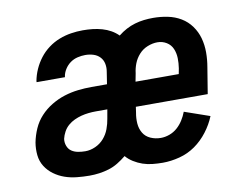

<svg xmlns="http://www.w3.org/2000/svg" viewBox="-64 -617 927 713"><g transform="rotate(-10 400.0 -260.0)"><path d="M496 8Q477 8 457.5 6Q438 4 420.5 -2Q403 -8 387 -18Q371 -28 360 -41Q344 -28 327.5 -18Q311 -8 293 -2.5Q275 3 256.5 5.5Q238 8 220 8Q196 8 172 5.5Q148 3 126.5 -4.5Q105 -12 86.5 -25.5Q68 -39 56 -58Q44 -77 41.5 -100.5Q39 -124 43 -148Q48 -174 59 -199Q70 -224 88.5 -244Q107 -264 131 -278.5Q155 -293 180.5 -301Q206 -309 232 -312Q258 -315 283 -315H342L349 -360Q352 -376 349 -391Q346 -406 336 -416.5Q326 -427 311.5 -431.5Q297 -436 281 -436Q267 -436 252 -432.5Q237 -429 224.5 -420Q212 -411 203.5 -397.5Q195 -384 193 -370V-368H86V-372Q90 -394 99.5 -415.5Q109 -437 123.5 -456Q138 -475 157.5 -489.5Q177 -504 199 -512.5Q221 -521 243.5 -524.5Q266 -528 288 -528Q307 -528 325 -526Q343 -524 360.5 -519Q378 -514 393 -505.5Q408 -497 420 -485Q435 -497 451 -505.5Q467 -514 484 -519Q501 -524 518.5 -526Q536 -528 553 -528Q581 -528 608 -522.5Q635 -517 657.5 -503.5Q680 -490 695.5 -468.5Q711 -447 718 -421.5Q725 -396 725 -368Q725 -340 720 -312L704 -214H433L430 -193Q426 -172 427.5 -152Q429 -132 438.5 -116Q448 -100 466 -92Q484 -84 505 -84Q521 -84 537.5 -90Q554 -96 567 -107.5Q580 -119 589.5 -134Q599 -149 605 -165L700 -132Q688 -102 667 -74.5Q646 -47 619 -28Q592 -9 559.5 -0.5Q527 8 496 8ZM448 -306H611L615 -327Q618 -346 617.5 -365Q617 -384 610 -400.5Q603 -417 587.5 -426.5Q572 -436 553 -436Q535 -436 516 -428.5Q497 -421 483.5 -406Q470 -391 463 -373Q456 -355 454 -337ZM220 -84Q239 -84 258 -92.5Q277 -101 290.5 -116.5Q304 -132 311 -151Q318 -170 321 -189L327 -223H283Q270 -223 256 -221.5Q242 -220 228.5 -216.5Q215 -213 202 -207Q189 -201 178 -191.5Q167 -182 160 -169Q153 -156 150 -143Q148 -129 153 -116Q158 -103 168.5 -96Q179 -89 192.5 -86.5Q206 -84 220 -84Z"/></g></svg>

Font: Iosevka Aile Semibold
Style: Italic
Weight: 600
Italic angle: -9°
Designer: Belleve Invis
Foundry: Belleve Invis
Version: Version 31.1.0; ttfautohint (v1.8.4)